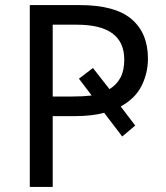

<svg xmlns="http://www.w3.org/2000/svg" viewBox="-20 -734 653 754"><path d="M561 -504Q561 -447 536 -397Q511 -347 454 -316L511 -241L460 -198L389 -291Q341 -278 274 -278H187V0H97V-714H293Q432 -714 496.5 -659Q561 -604 561 -504ZM266 -355Q287 -355 305 -356Q323 -357 340 -359L290 -425L345 -467L410 -384Q438 -401 453 -429Q468 -457 468 -500Q468 -637 282 -637H187V-355Z"/></svg>

Font: RS Noto Sans
Style: Regular
Weight: 400
Designer: Monotype Design Team
Foundry: Monotype Imaging Inc.
Version: Version 3.10